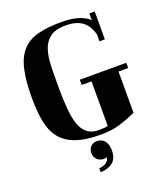

<svg xmlns="http://www.w3.org/2000/svg" viewBox="-178 -843 1108 1269"><g transform="rotate(-20 376.5 -208.0)"><path d="M597 -563Q590 -587 578.5 -609.5Q567 -632 547.5 -649.5Q528 -667 497.5 -677.5Q467 -688 421 -688Q350 -688 313 -660.5Q276 -633 259.5 -585Q243 -537 241 -471Q239 -405 239 -327Q239 -234 245 -165.5Q251 -97 268 -52Q285 -7 315 15Q345 37 393 37Q407 37 426.5 36Q446 35 457 31V-282H388V-319H715V-282H647V8Q592 33 533.5 51.5Q475 70 398 70Q290 70 222 46Q154 22 115.5 -26Q77 -74 63 -146Q49 -218 49 -313Q49 -435 67.5 -514Q86 -593 128 -638.5Q170 -684 238 -701.5Q306 -719 405 -719Q446 -719 477 -714Q508 -709 531.5 -700.5Q555 -692 571 -682Q587 -672 597 -662V-709H635V-513H597ZM379.7 223.1Q369 227.4 357.5 227.4Q330.3 227.4 312 208.8Q293.7 190.1 293.7 164.3Q293.7 137.1 310.2 119.2Q326.7 101.3 353.9 101.3Q375.4 101.3 389.8 109.5Q404.1 117.8 412.3 130.7Q420.6 143.6 424.2 159.3Q427.8 175.1 427.8 190.1Q427.8 248.9 395.1 275Q362.5 301.2 308.8 303.3V274.7Q322.4 274.7 335 271.1Q347.5 267.5 357.5 260.7Q367.6 253.9 373.6 244.6Q379.7 235.3 379.7 223.1Z"/></g></svg>

Font: Cafe24 ClassicType
Style: Regular
Weight: 400
Designer: Cafe24 thkim, hmlim, mnelim & 4IR
Foundry: Cafe24
Version: Version 1.000